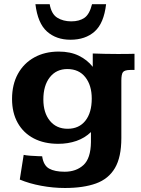

<svg xmlns="http://www.w3.org/2000/svg" viewBox="-20 -705 688 934"><path d="M295.9 209.5Q238.3 209.5 180.4 198.7Q122.6 188 76.2 168.5L95.2 48.3Q105 50.8 126.7 52.5Q148.4 54.2 166.7 54.7Q185.1 55.2 185.1 55.2Q191.4 99.6 218.8 115Q246.1 130.4 294.4 130.4Q350.6 130.4 386 97.9Q421.4 65.4 422.4 -13.7Q422.4 -14.6 422.4 -21.7Q422.4 -28.8 422.4 -37.8Q422.4 -46.9 422.4 -54.2Q422.4 -61.5 422.4 -62.5Q392.6 -33.7 351.8 -19.5Q311 -5.4 263.2 -5.4Q194.8 -5.4 144.3 -31.7Q93.8 -58.1 66.2 -107.2Q38.6 -156.2 38.6 -223.6Q38.6 -293.9 67.1 -345.7Q95.7 -397.5 147 -425.8Q198.2 -454.1 265.6 -454.1Q322.8 -454.1 363.8 -433.8Q404.8 -413.6 431.2 -379.9V-444.8Q460.9 -443.8 490.7 -443.1Q520.5 -442.4 551.8 -442.4Q577.6 -442.4 596.4 -442.6Q615.2 -442.9 634.3 -443.4V-364.7Q626.5 -364.7 622.1 -365Q617.7 -365.2 612.8 -364.7Q585.9 -364.3 578.1 -354Q570.3 -343.8 570.3 -313V-33.7Q570.3 59.6 539.1 112.5Q507.8 165.5 446.8 187.5Q385.7 209.5 295.9 209.5ZM309.1 -78.6Q364.3 -78.6 395.3 -117.7Q426.3 -156.7 426.3 -225.6Q426.3 -290 395 -329.6Q363.8 -369.1 307.6 -369.1Q253.9 -369.1 222.4 -329.1Q190.9 -289.1 190.9 -221.2Q190.9 -156.2 222.7 -117.4Q254.4 -78.6 309.1 -78.6ZM322.8 -511.7Q253.4 -511.7 208.5 -551.8Q163.6 -591.8 152.3 -684.6H221.7Q230 -636.7 258.5 -618.9Q287.1 -601.1 326.7 -601.1Q365.7 -601.1 390.6 -618.2Q415.5 -635.3 427.7 -684.6H496.1Q485.4 -591.8 440.4 -551.8Q395.5 -511.7 322.8 -511.7Z"/></svg>

Font: Kameron
Style: Bold
Weight: 700
Designer: Vernon Adams
Foundry: Vernon Adams
Version: Version 1.100